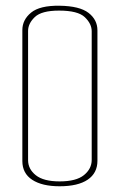

<svg xmlns="http://www.w3.org/2000/svg" viewBox="-20 -648 418 670"><path d="M188 2Q127 2 92.5 -20.5Q58 -43 58 -86V-543Q58 -579 88.5 -604Q119 -629 188 -628Q258 -627 289 -603Q320 -579 320 -542V-87Q320 -44 286 -21Q252 2 188 2ZM188 -15Q246 -15 273 -37Q300 -59 300 -90V-539Q300 -565 276 -588Q252 -611 186 -611Q125 -611 101.5 -588.5Q78 -566 78 -540V-89Q78 -58 105 -36.5Q132 -15 188 -15Z"/></svg>

Font: Smooch Sans Thin
Style: Regular
Weight: 100
Designer: Robert E. Leuschke
Foundry: Robert E. Leuschke
Version: Version 1.010